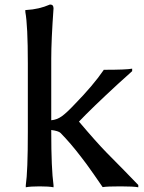

<svg xmlns="http://www.w3.org/2000/svg" viewBox="-20 -794 617 825"><path d="M88.9 -742.2V-751H92.8Q147.5 -753.9 194.3 -774.4H196.3Q210 -774.4 210 -757.8Q200.2 -621.1 200.2 -542V-277.3Q224.6 -279.3 245.6 -294.4Q266.6 -309.6 298.8 -343.8Q380.9 -427.7 424.8 -492.2L425.8 -494.1H427.7Q523.4 -494.1 547.9 -499V-488.3L487.3 -433.6Q374 -329.1 319.3 -271.5Q393.6 -183.6 439 -137.2Q484.4 -90.8 512.7 -62.5L574.2 1V10.7Q554.7 6.8 498 6.8Q441.4 6.8 422.9 9.8H420.9Q419.9 7.8 383.8 -43.9Q347.7 -95.7 328.1 -120.1Q284.2 -177.7 240.2 -222.7Q231.4 -231.4 200.2 -235.4V-226.6Q200.2 -69.3 210 2V10.7Q190.4 6.8 150.4 6.8Q110.4 6.8 90.8 10.7V2Q99.6 -56.6 99.6 -226.6V-521.5Q99.6 -685.5 88.9 -742.2Z"/></svg>

Font: GenEi LateGo v2
Style: Medium
Weight: 500
Designer: o_tamon (Modified)
Foundry: o_tamon / Adobe Systems Incorporated / FONT 910 / Philipp H. Poll
Version: Version 2.1;Original Version 1.004